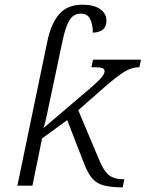

<svg xmlns="http://www.w3.org/2000/svg" viewBox="-20 -790 620 817"><path d="M489 7Q446 6 418 -2Q390 -10 371.5 -32Q353 -54 337 -96L266 -279L159 -201L118 0H54L181 -612Q197 -690 232 -730Q267 -770 331 -770Q380 -770 406.5 -751Q433 -732 433 -702Q433 -653 375 -651Q375 -686 363.5 -709Q352 -732 324 -732Q293 -732 276 -704.5Q259 -677 247 -620L190 -351Q185 -328 179 -298.5Q173 -269 165 -245L368 -418Q399 -445 412 -460.5Q425 -476 425 -487Q425 -497 415.5 -500.5Q406 -504 369 -504L376 -536H580L573 -504Q542 -504 511.5 -486Q481 -468 428 -422L313 -321L401 -112Q420 -65 442 -46Q464 -27 509 -27L502 7Z"/></svg>

Font: Noto Serif Light
Style: Italic
Weight: 300
Italic angle: -12°
Designer: Monotype Design Team
Foundry: Monotype Imaging Inc.
Version: Version 2.013